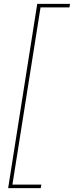

<svg xmlns="http://www.w3.org/2000/svg" viewBox="-20 -760 381 990"><path d="M44 192H193L190 210H22L172 -740H341L338 -722H189Z"/></svg>

Font: Georama ExtraCondensed Thin Thin
Style: Italic
Weight: 250
Italic angle: -9°
Version: Version 1.001